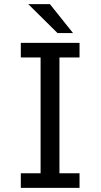

<svg xmlns="http://www.w3.org/2000/svg" viewBox="-20 -907 490 927"><path d="M332.5 -747.5H257.5L116.5 -887H221ZM364 -629.5H267V-70.5H364V0H80.5V-70.5H176V-629.5H80.5V-700H364Z"/></svg>

Font: League Mono Condensed
Style: Regular
Weight: 400
Width: 1
Designer: Tyler Finck
Foundry: The League of Moveable Type / Tyler Finck
Version: Version 2.210